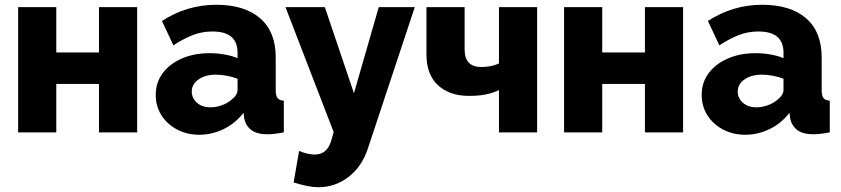

<svg xmlns="http://www.w3.org/2000/svg" viewBox="-20 -555 3526 805"><path d="M56 0V-525H216V-335H395V-525H555V0H395V-203H216V0Z M633 -157Q633 -209 662 -248Q691 -287 742 -309.5Q793 -332 859 -332Q891 -332 922 -326.5Q953 -321 976 -311V-334Q976 -423 871 -423Q827 -423 788.5 -408Q750 -393 707 -365L659 -467Q763 -535 887 -535Q1005 -535 1070.5 -478.5Q1136 -422 1136 -315V-178Q1136 -154 1143.5 -144Q1151 -134 1170 -133V0Q1149 4 1132 6Q1115 8 1102 8Q1057 8 1033.5 -10Q1010 -28 1004 -59L1001 -82Q966 -37 917 -13.5Q868 10 816 10Q764 10 722.5 -12Q681 -34 657 -71.5Q633 -109 633 -157ZM951 -137Q976 -157 976 -178V-225Q955 -233 930.5 -237.5Q906 -242 886 -242Q841 -242 812.5 -222Q784 -202 784 -171Q784 -144 805.5 -124.5Q827 -105 863 -105Q887 -105 911 -114Q935 -123 951 -137Z M1315 230Q1293 230 1268.5 225Q1244 220 1211 210L1234 78Q1272 93 1299 93Q1354 93 1370 30L1379 -1L1177 -525H1342L1464 -164L1568 -525H1719L1522 69Q1497 144 1441 187Q1385 230 1315 230Z M2072 0V-177Q2043 -164 2014 -158.5Q1985 -153 1946 -153Q1865 -153 1816.5 -197.5Q1768 -242 1768 -327V-525H1928V-348Q1928 -274 1998 -274Q2040 -274 2072 -289V-525H2232V0Z M2345 0V-525H2505V-335H2684V-525H2844V0H2684V-203H2505V0Z M2922 -157Q2922 -209 2951 -248Q2980 -287 3031 -309.5Q3082 -332 3148 -332Q3180 -332 3211 -326.5Q3242 -321 3265 -311V-334Q3265 -423 3160 -423Q3116 -423 3077.5 -408Q3039 -393 2996 -365L2948 -467Q3052 -535 3176 -535Q3294 -535 3359.5 -478.5Q3425 -422 3425 -315V-178Q3425 -154 3432.5 -144Q3440 -134 3459 -133V0Q3438 4 3421 6Q3404 8 3391 8Q3346 8 3322.5 -10Q3299 -28 3293 -59L3290 -82Q3255 -37 3206 -13.5Q3157 10 3105 10Q3053 10 3011.5 -12Q2970 -34 2946 -71.5Q2922 -109 2922 -157ZM3240 -137Q3265 -157 3265 -178V-225Q3244 -233 3219.5 -237.5Q3195 -242 3175 -242Q3130 -242 3101.5 -222Q3073 -202 3073 -171Q3073 -144 3094.5 -124.5Q3116 -105 3152 -105Q3176 -105 3200 -114Q3224 -123 3240 -137Z"/></svg>

Font: Raleway ExtraBold
Style: Regular
Weight: 800
Designer: Matt McInerney, Pablo Impallari, Rodrigo Fuenzalida
Foundry: Matt McInerney, Pablo Impallari, Rodrigo Fuenzalida
Version: Version 4.026